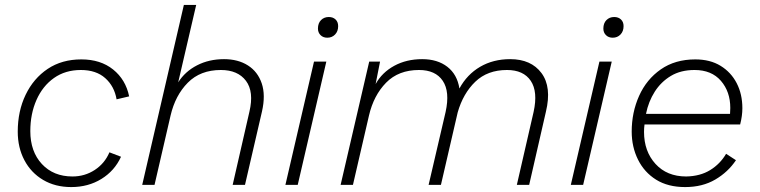

<svg xmlns="http://www.w3.org/2000/svg" viewBox="-20 -750 3082 779"><path d="M269 9Q204 9 155 -20Q106 -49 79 -100Q52 -151 52 -216Q52 -299 84 -365.5Q116 -432 173.5 -470.5Q231 -509 310 -509Q388 -509 439 -468Q490 -427 504 -359L453 -347Q444 -400 407 -433Q370 -466 308 -466Q245 -466 199 -433.5Q153 -401 128 -344.5Q103 -288 103 -218Q103 -135 150 -84.5Q197 -34 274 -34Q324 -34 364.5 -60.5Q405 -87 424 -132L471 -114Q445 -57 391.5 -24Q338 9 269 9Z M557 0 726 -730H776L703 -416Q731 -460 779.5 -485Q828 -510 889 -510Q946 -510 986 -484.5Q1026 -459 1042 -411.5Q1058 -364 1043 -298L974 0H924L992 -297Q1011 -378 978 -422Q945 -466 876 -466Q793 -466 742 -414.5Q691 -363 672 -281L607 0Z M1308 -597Q1291 -597 1280.5 -607.5Q1270 -618 1270 -634Q1270 -656 1282.5 -668.5Q1295 -681 1314 -681Q1331 -681 1341.5 -671Q1352 -661 1352 -644Q1352 -623 1339.5 -610Q1327 -597 1308 -597ZM1304 -500 1188 0H1138L1254 -500Z M1362 0 1478 -500H1522L1504 -409Q1530 -456 1579.5 -483Q1629 -510 1693 -510Q1755 -510 1795 -479Q1835 -448 1844 -391Q1875 -448 1928 -479Q1981 -510 2050 -510Q2135 -510 2177 -453.5Q2219 -397 2195 -297L2127 0H2077L2145 -296Q2163 -378 2133.5 -422Q2104 -466 2037 -466Q1958 -466 1908.5 -418.5Q1859 -371 1837 -294L1769 0H1719L1788 -296Q1806 -378 1776.5 -422Q1747 -466 1680 -466Q1597 -466 1546.5 -414.5Q1496 -363 1477 -281L1412 0Z M2466 -597Q2449 -597 2438.5 -607.5Q2428 -618 2428 -634Q2428 -656 2440.5 -668.5Q2453 -681 2472 -681Q2489 -681 2499.5 -671Q2510 -661 2510 -644Q2510 -623 2497.5 -610Q2485 -597 2466 -597ZM2462 -500 2346 0H2296L2412 -500Z M2760 9Q2690 9 2642 -21Q2594 -51 2568.5 -102.5Q2543 -154 2543 -216Q2543 -294 2573 -361Q2603 -428 2661 -468.5Q2719 -509 2801 -509Q2861 -509 2903.5 -483Q2946 -457 2969 -412.5Q2992 -368 2992 -311Q2992 -280 2983 -245H2595Q2593 -230 2593 -215Q2593 -136 2639.5 -85Q2686 -34 2764 -34Q2821 -35 2861.5 -60Q2902 -85 2926 -126L2966 -100Q2934 -52 2882 -21.5Q2830 9 2760 9ZM2798 -466Q2742 -466 2702 -442Q2662 -418 2636.5 -378Q2611 -338 2601 -288H2942Q2943 -300 2943 -312Q2943 -378 2905 -422Q2867 -466 2798 -466Z"/></svg>

Font: Work Sans Light
Style: Italic
Weight: 300
Italic angle: -13°
Designer: Wei Huang
Foundry: Wei Huang
Version: Version 2.010; ttfautohint (v1.8.3)